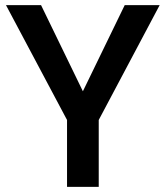

<svg xmlns="http://www.w3.org/2000/svg" viewBox="-20 -731 649 751"><path d="M3.4 0ZM304.2 -374 467.8 -710.9H604.5L366.2 -261.7V0H242.2V-261.7L3.4 -710.9H140.6Z"/></svg>

Font: Roboto Medium
Style: Regular
Weight: 500
Designer: Google
Version: Version 2.134; 2016; ttfautohint (v1.6)